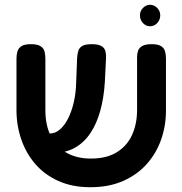

<svg xmlns="http://www.w3.org/2000/svg" viewBox="-20 -768 764 804"><path d="M358 16Q283 16 225 -10Q167 -36 128 -81Q89 -126 69 -184.5Q49 -243 49 -307V-523Q49 -539 53 -552.5Q57 -566 69.5 -574.5Q82 -583 110 -583Q137 -583 150 -574.5Q163 -566 166.5 -552.5Q170 -539 170 -522V-307Q170 -244 192.5 -199Q215 -154 257.5 -129Q300 -104 361 -104Q427 -104 470 -131Q513 -158 533.5 -204Q554 -250 554 -308V-528Q554 -543 558 -555Q562 -567 575 -575Q588 -583 615 -583Q642 -583 655 -574.5Q668 -566 671.5 -552Q675 -538 675 -522V-305Q675 -241 654.5 -183Q634 -125 594 -80.5Q554 -36 495 -10Q436 16 358 16ZM166 -128 156 -209H189Q211 -209 230.5 -225.5Q250 -242 265 -271.5Q280 -301 289 -340Q298 -379 299 -424L303 -527Q304 -542 308 -555Q312 -568 324.5 -575.5Q337 -583 364 -583Q392 -583 405 -575Q418 -567 421.5 -553.5Q425 -540 424 -524L419 -424Q415 -359 400 -304.5Q385 -250 358.5 -210.5Q332 -171 294 -149.5Q256 -128 205 -128ZM608 -658Q591 -658 578.5 -671.5Q566 -685 566 -704Q566 -722 579 -735Q592 -748 608 -748Q625 -748 638 -735Q651 -722 651 -704Q651 -685 638.5 -671.5Q626 -658 608 -658Z"/></svg>

Font: Fredoka Medium
Style: Regular
Weight: 500
Designer: Ben Nathan
Foundry: Milena B. Brandão, Ben Nathan
Version: Version 2.001